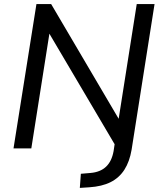

<svg xmlns="http://www.w3.org/2000/svg" viewBox="-20 -725 788 938"><path d="M370 193 375 124 422 120Q470 116 498 89.5Q526 63 535 13L543 -41L552 0L205 -588L225 -584L133 0H46L158 -705H230L576 -117L556 -121L648 -705H735L623 6Q613 65 587.5 104.5Q562 144 520 165Q478 186 416 190Z"/></svg>

Font: Mulish ExtraLight Medium
Style: Italic
Weight: 500
Italic angle: -9°
Version: Version 3.603